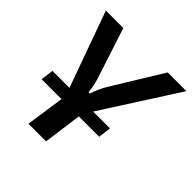

<svg xmlns="http://www.w3.org/2000/svg" viewBox="-181 -637 979 979"><g transform="rotate(45 308.5 -147.5)"><path d="M617 -491 319 -26 203 -27 36 -491H162L251 -218Q258 -196 262 -175Q266 -154 268 -134H278Q283 -154 293.5 -177Q304 -200 316 -220L482 -491ZM333 -106 292 196H165L209 -106ZM476 -81 467 -12H52L61 -81Z"/></g></svg>

Font: Exo 2 SemiBold
Style: Italic
Weight: 600
Italic angle: -8°
Designer: Natanael Gama
Foundry: Natanael Gama
Version: Version 2.010